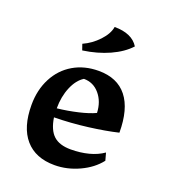

<svg xmlns="http://www.w3.org/2000/svg" viewBox="-118 -697 698 794"><g transform="rotate(20 231.0 -300.0)"><path d="M38 -191Q38 -257 65 -309Q92 -361 140.5 -389.5Q189 -418 252 -418Q334 -418 376.5 -364.5Q419 -311 419 -207Q365 -194 290.5 -184.5Q216 -175 143 -174Q151 -121 177 -97Q203 -73 253 -73Q295 -73 331.5 -82.5Q368 -92 395 -111L404 -78Q373 -38 320 -13.5Q267 11 212 11Q128 11 83 -41Q38 -93 38 -191ZM304 -252Q302 -301 274.5 -333.5Q247 -366 205 -366Q176 -348 158.5 -306.5Q141 -265 141 -213Q187 -218 232 -228.5Q277 -239 304 -252ZM149 -500Q187 -517 216.5 -548.5Q246 -580 251 -611Q328 -611 357 -564Q326 -530 274 -506.5Q222 -483 158 -474Z"/></g></svg>

Font: Mirza Medium
Style: Regular
Weight: 500
Designer: Arabic design by Kourosh Beigpour, Latin design by Eduardo Tunni, engineering by Lasse Fister
Version: Version 1.0010g